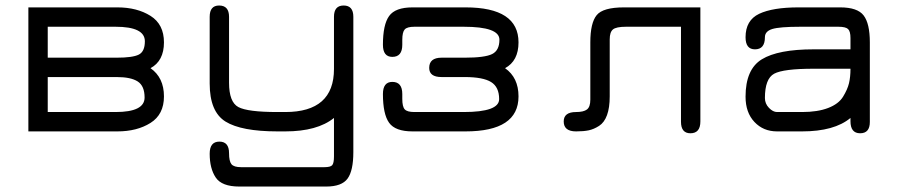

<svg xmlns="http://www.w3.org/2000/svg" viewBox="-20 -477 3272 697"><path d="M83 -450.2H406.2Q477.5 -450.2 526.4 -419.4Q575.2 -388.7 575.2 -323.2Q575.2 -255.9 526.4 -229.5Q575.2 -195.3 575.2 -127Q575.2 -61.5 526.4 -30.8Q477.5 0 406.2 0H83ZM403.3 -197.3H153.3V-70.3H399.4Q504.9 -70.3 504.9 -123Q504.9 -165 480 -181.2Q455.1 -197.3 403.3 -197.3ZM399.4 -379.9H153.3V-267.6H403.3Q461.9 -267.6 483.9 -278.8Q505.9 -290 505.9 -327.1Q505.9 -379.9 399.4 -379.9Z M1262.7 75.2Q1262.7 142.6 1241.7 171.4Q1220.7 200.2 1164.1 200.2H848.6Q785.2 200.2 763.2 167.5Q741.2 134.8 741.2 81.1Q741.2 37.1 776.4 37.1Q811.5 37.1 811.5 79.1Q811.5 108.4 820.3 119.1Q829.1 129.9 855.5 129.9H1157.2Q1179.7 129.9 1186 122.6Q1192.4 115.2 1192.4 90.8V-48.8Q1131.8 0 1015.6 0H987.3Q856.4 0 798.8 -35.6Q741.2 -71.3 741.2 -173.8V-416Q741.2 -457 775.4 -457Q811.5 -457 811.5 -416V-176.8Q811.5 -106.4 845.2 -88.4Q878.9 -70.3 987.3 -70.3H1015.6Q1192.4 -70.3 1192.4 -226.6V-416Q1192.4 -457 1227.5 -457Q1262.7 -457 1262.7 -416Z M1583 -197.3Q1538.1 -197.3 1538.1 -230.5Q1538.1 -267.6 1583 -267.6H1667Q1740.2 -267.6 1766.6 -280.8Q1793 -293.9 1793 -333Q1793 -379.9 1663.1 -379.9H1484.4Q1458 -379.9 1449.2 -370.1Q1440.4 -360.4 1440.4 -332V-314.5Q1440.4 -270.5 1404.3 -270.5Q1370.1 -270.5 1370.1 -314.5Q1370.1 -387.7 1392.6 -418.9Q1415 -450.2 1477.5 -450.2H1669.9Q1862.3 -450.2 1862.3 -323.2Q1862.3 -255.9 1813.5 -229.5Q1862.3 -195.3 1862.3 -127Q1862.3 0 1669.9 0H1477.5Q1415 0 1392.6 -31.2Q1370.1 -62.5 1370.1 -135.7Q1370.1 -179.7 1404.3 -179.7Q1440.4 -179.7 1440.4 -135.7V-118.2Q1440.4 -89.8 1449.2 -80.1Q1458 -70.3 1484.4 -70.3H1663.1Q1792 -70.3 1792 -117.2Q1792 -161.1 1762.7 -179.2Q1733.4 -197.3 1667 -197.3Z M2522.5 -36.1Q2522.5 6.8 2486.3 6.8Q2452.1 6.8 2452.1 -35.2V-379.9H2252.9Q2216.8 -379.9 2205.1 -370.1Q2193.4 -360.4 2193.4 -334V-127Q2193.4 -85.9 2183.6 -59.1Q2173.8 -32.2 2154.8 -20Q2135.7 -7.8 2117.2 -3.9Q2098.6 0 2071.3 0Q2026.4 0 2026.4 -36.1Q2026.4 -70.3 2071.3 -70.3Q2098.6 -70.3 2110.8 -79.6Q2123 -88.9 2123 -115.2V-323.2Q2123 -393.6 2146 -421.9Q2168.9 -450.2 2245.1 -450.2H2522.5Z M2933.6 -297.9H3067.4V-338.9Q3067.4 -363.3 3058.6 -371.6Q3049.8 -379.9 3023.4 -379.9H2885.7Q2809.6 -379.9 2783.2 -371.6Q2756.8 -363.3 2756.8 -341.8Q2756.8 -297.9 2720.7 -297.9Q2686.5 -297.9 2686.5 -341.8Q2686.5 -403.3 2735.8 -426.8Q2785.2 -450.2 2878.9 -450.2H3030.3Q3092.8 -450.2 3115.2 -420.9Q3137.7 -391.6 3137.7 -323.2V-34.2Q3137.7 6.8 3102.5 6.8Q3067.4 6.8 3067.4 -37.1V-48.8Q3008.8 0 2891.6 0H2800.8Q2751 0 2718.8 -34.2Q2686.5 -68.4 2686.5 -126Q2686.5 -225.6 2745.6 -261.7Q2804.7 -297.9 2933.6 -297.9ZM3067.4 -227.5H2933.6Q2824.2 -227.5 2790.5 -209.5Q2756.8 -191.4 2756.8 -121.1Q2756.8 -100.6 2771.5 -85.4Q2786.1 -70.3 2800.8 -70.3H2891.6Q2948.2 -70.3 2986.3 -85Q3024.4 -99.6 3040.5 -126Q3056.6 -152.3 3062 -174.8Q3067.4 -197.3 3067.4 -227.5Z"/></svg>

Font: Jura
Style: DemiBold
Weight: 600
Version: Version 2.4